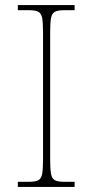

<svg xmlns="http://www.w3.org/2000/svg" viewBox="-20 -734 365 754"><path d="M50 0V-20H93Q118 -20 130 -26Q142 -32 145.5 -51Q149 -70 149 -108V-606Q149 -645 145.5 -663.5Q142 -682 130 -688Q118 -694 93 -694H50V-714H273V-694H233Q208 -694 196 -688Q184 -682 180.5 -663.5Q177 -645 177 -606V-108Q177 -70 180.5 -51Q184 -32 196 -26Q208 -20 233 -20H273V0Z"/></svg>

Font: Noto Serif Telugu Thin
Style: Regular
Weight: 100
Designer: Jelle Bosma - Monotype Design Team
Foundry: Monotype Imaging Inc.
Version: Version 2.005; ttfautohint (v1.8.4.7-5d5b)